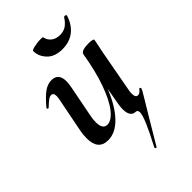

<svg xmlns="http://www.w3.org/2000/svg" viewBox="-235 -658 947 947"><g transform="rotate(-45 238.0 -184.5)"><path d="M58 -69Q58 -95 63 -119L98 -297Q101 -312 101 -321Q101 -344 85 -344Q75 -344 63.5 -335.5Q52 -327 33 -309Q31 -307 29 -307Q26 -307 24 -310.5Q22 -314 25 -317Q59 -357 84.5 -376Q110 -395 138 -395Q187 -395 187 -338Q187 -324 182 -297L151 -138Q146 -116 146 -93Q146 -44 178 -44Q207 -44 238 -82.5Q269 -121 296 -196Q323 -271 340 -374L358 -373Q339 -255 304 -168Q269 -81 223.5 -34Q178 13 127 13Q58 13 58 -69ZM270 207Q267 207 264 204.5Q261 202 262 199Q300 127 317.5 85.5Q335 44 335 26Q335 9 319 9Q304 9 294.5 -4.5Q285 -18 285 -45Q285 -59 288 -77L340 -374Q345 -394 396 -394Q413 -394 421 -391.5Q429 -389 429 -386L425 -365Q415 -318 414 -312L373 -89Q371 -80 371 -67Q371 -40 388 -40Q401 -40 414 -58Q416 -60 417 -60Q420 -60 422 -57Q424 -54 423 -51Q422 -46 399.5 -9Q377 28 362 53Q295 165 271 206ZM176 -560Q176 -566 200 -571Q224 -576 244 -576Q259 -576 259 -573Q263 -550 281 -536Q299 -522 326 -522Q350 -522 367.5 -533Q385 -544 402 -570Q405 -573 408 -573Q412 -573 415.5 -570.5Q419 -568 418 -566Q402 -516 368 -490Q334 -464 285 -464Q232 -464 204 -493.5Q176 -523 176 -560Z"/></g></svg>

Font: Cormorant Garamond
Style: Bold Italic
Weight: 700
Italic angle: -10°
Designer: Christian Thalmann (Catharsis Fonts)
Foundry: Catharsis Fonts
Version: Version 4.000